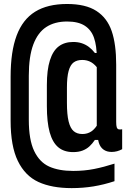

<svg xmlns="http://www.w3.org/2000/svg" viewBox="-20 -758 660 973"><path d="M320 -649Q257.3 -649 214.5 -621.1Q171.6 -593.2 148.8 -532.5Q126 -471.8 126 -374.6V-150.8Q126 -49.5 153.2 7.2Q180.3 64 229.2 86.1Q278.2 108.2 351.1 108.2Q407.3 108.2 456.7 98.4Q506 88.6 560.2 71.2L560.2 160.2Q507.1 177.8 453.8 186.6Q400.6 195.3 343.2 195.3Q242.6 195.3 174.9 164.3Q107.2 133.2 70.5 57.9Q33.8 -17.4 33.8 -146.2V-369.5Q33.8 -496.8 64.4 -578.1Q94.9 -659.5 158 -698.7Q221.2 -737.8 320 -737.8Q414 -737.8 468.5 -702.6Q523.1 -667.3 546 -600.5Q568.8 -533.7 568.8 -430.3V-140.3Q568.8 -121.8 571.5 -113.3Q574.2 -104.9 580.6 -102.8Q587.1 -100.8 599.1 -102.9V-2Q573.6 12 545.7 12Q521.2 12 504.8 0.2Q488.2 -11.5 481 -34.1Q473.8 -56.7 476.2 -89.2H470.4V-465.6Q470.4 -526.2 456.4 -566.4Q442.4 -606.6 409.4 -627.8Q376.3 -649 320 -649ZM350.9 -545.3Q375.3 -545.3 395 -538.7Q414.8 -532 430.7 -519.9Q446.7 -507.8 461.1 -489.4H481.2V-403.5Q462.2 -431.2 442 -442.7Q421.7 -454.2 396.8 -454.2Q370.2 -454.2 353.2 -441.7Q336.3 -429.2 327.8 -398.5Q319.2 -367.8 319.2 -314V-237.4Q319.2 -177.4 327.7 -142.8Q336.2 -108.2 353.2 -93.5Q370.2 -78.8 397.8 -78.8Q422.9 -78.8 442.8 -91.9Q462.7 -104.9 481.2 -138V-48.8H460.8Q447.4 -29.2 432.9 -15.9Q418.3 -2.6 398.2 5.1Q378.2 12.8 350.9 12.8Q304.7 12.8 275.4 -11.6Q246.2 -36 231.8 -87.3Q217.5 -138.7 217.5 -220.8V-326.6Q217.5 -404.2 233 -452.6Q248.4 -501.1 277.9 -523.2Q307.3 -545.3 350.9 -545.3Z"/></svg>

Font: Monaspace Xenon Var
Style: Regular
Weight: 400
Designer: Riley Cran and the Lettermatic Team
Version: Version 1.000 (Monaspace Xenon Var)